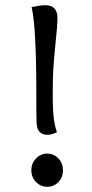

<svg xmlns="http://www.w3.org/2000/svg" viewBox="-20 -705 351 735"><path d="M203.5 -8Q186 10 161 10Q136 10 118 -8Q100 -26 100 -53Q100 -80 118 -98.5Q136 -117 161 -117Q186 -117 203.5 -98.5Q221 -80 221 -53Q221 -26 203.5 -8ZM119 -350Q119 -602 101 -678Q136 -685 153 -685Q200 -685 200 -636Q200 -608 191 -523.5Q182 -439 182 -367V-323Q182 -243 198 -199Q178 -189 161 -189Q121 -189 120 -237Q119 -250 119 -350Z"/></svg>

Font: Overlock
Style: Regular
Weight: 400
Designer: Dario Muhafara
Foundry: Dario Manuel Muhafara
Version: Version 1.002